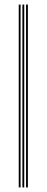

<svg xmlns="http://www.w3.org/2000/svg" viewBox="-20 -820 204 840"><path d="M94 0V-800H102V0ZM62 0V-800H70V0ZM78 0V-800H86V0Z"/></svg>

Font: Big Shoulders Inline Text Thin
Style: Regular
Weight: 100
Designer: Patric King
Foundry: XO Type Co
Version: Version 2.002